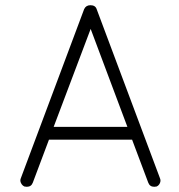

<svg xmlns="http://www.w3.org/2000/svg" viewBox="-20 -717 686 737"><path d="M549 -16 487 -181H168L106 -16Q100 0 83 0Q82 0 79 -0.5Q76 -1 74 -1Q65 -5 60.5 -14.5Q56 -24 60 -33L303 -682Q310 -697 327 -697Q346 -697 351 -682L594 -33Q598 -24 594 -14.5Q590 -5 581 -1Q579 -1 576 -0.5Q573 0 572 0Q555 0 549 -16ZM328 -606 186 -230H469Z"/></svg>

Font: Quicksand
Style: Regular
Weight: 400
Designer: Andrew Paglinawan
Foundry: Andrew Paglinawan
Version: 1.002